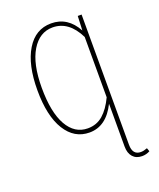

<svg xmlns="http://www.w3.org/2000/svg" viewBox="-136 -613 739 894"><g transform="rotate(-20 234.0 -166.0)"><path d="M452 187Q434 197 413 197Q384 197 367.5 178.5Q351 160 351 127V-85Q304 10 221 10Q146 10 102.5 -60Q59 -130 59 -258Q59 -384 103 -456.5Q147 -529 225 -529Q307 -529 351 -448L354 -519H373V126Q373 177 414 177Q428 177 446 170ZM351 -117V-416Q305 -509 225 -509Q160 -509 121 -444.5Q82 -380 82 -262Q82 -140 118.5 -75.5Q155 -11 220 -11Q264 -11 295.5 -38.5Q327 -66 351 -117Z"/></g></svg>

Font: Fira Sans Extra Condensed Thin
Style: Regular
Weight: 250
Width: 1
Designer: Carrois Corporate & Edenspiekermann AG
Foundry: Carrois Corporate GbR & Edenspiekermann AG
Version: Version 4.203